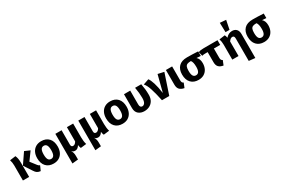

<svg xmlns="http://www.w3.org/2000/svg" viewBox="143 -2414 6200 4213"><g transform="rotate(-30 3242.5 -307.0)"><path d="M396 -286 508 -141Q520 -125 532 -116Q544 -107 561 -101L508 17Q459 12 425.5 -8.5Q392 -29 363 -77L229 -281L411 -547L544 -489ZM225 -345V0H67V-382Q67 -455 45 -525L191 -545Q207 -512 216 -467Q225 -422 225 -345Z M1102 -265Q1102 -180 1070.5 -116.5Q1039 -53 980.5 -18Q922 17 842 17Q721 17 651.5 -57.5Q582 -132 582 -266Q582 -351 613.5 -414.5Q645 -478 703.5 -513Q762 -548 842 -548Q964 -548 1033 -473.5Q1102 -399 1102 -265ZM746 -266Q746 -179 769.5 -139Q793 -99 842 -99Q890 -99 914 -139.5Q938 -180 938 -265Q938 -352 914.5 -392Q891 -432 842 -432Q794 -432 770 -391.5Q746 -351 746 -266Z M1525 17Q1516 -2 1511.5 -20Q1507 -38 1502 -69Q1481 -33 1453.5 -12.5Q1426 8 1394 8Q1364 8 1343 -1Q1322 -10 1305 -34Q1325 3 1334.5 34Q1344 65 1344 113V205L1195 220V-531H1353V-167Q1353 -106 1403 -106Q1426 -106 1448 -121.5Q1470 -137 1488 -170V-531H1646V-182Q1646 -78 1670 0Z M2106 17Q2097 -2 2092.5 -20Q2088 -38 2083 -69Q2062 -33 2034.5 -12.5Q2007 8 1975 8Q1945 8 1924 -1Q1903 -10 1886 -34Q1906 3 1915.5 34Q1925 65 1925 113V205L1776 220V-531H1934V-167Q1934 -106 1984 -106Q2007 -106 2029 -121.5Q2051 -137 2069 -170V-531H2227V-182Q2227 -78 2251 0Z M2848 -265Q2848 -180 2816.5 -116.5Q2785 -53 2726.5 -18Q2668 17 2588 17Q2467 17 2397.5 -57.5Q2328 -132 2328 -266Q2328 -351 2359.5 -414.5Q2391 -478 2449.5 -513Q2508 -548 2588 -548Q2710 -548 2779 -473.5Q2848 -399 2848 -265ZM2492 -266Q2492 -179 2515.5 -139Q2539 -99 2588 -99Q2636 -99 2660 -139.5Q2684 -180 2684 -265Q2684 -352 2660.5 -392Q2637 -432 2588 -432Q2540 -432 2516 -391.5Q2492 -351 2492 -266Z M3400 -248Q3400 -158 3363 -98.5Q3326 -39 3267 -11Q3208 17 3141 17Q3051 17 2992.5 -32.5Q2934 -82 2934 -180V-531H3092V-183Q3092 -99 3152 -99Q3190 -99 3216 -137.5Q3242 -176 3242 -261Q3242 -383 3215 -531H3371Q3385 -458 3392.5 -391Q3400 -324 3400 -248Z M3686 -127 3794 -547 3947 -513 3775 0H3590Q3548 -200 3507.5 -323Q3467 -446 3417 -498L3560 -548Q3597 -503 3630 -396.5Q3663 -290 3686 -127Z M4154 -179Q4154 -143 4163.5 -125.5Q4173 -108 4197 -97L4151 17Q4073 3 4034.5 -38.5Q3996 -80 3996 -159V-531H4154Z M4814 -416 4709 -423Q4773 -369 4773 -259Q4773 -177 4741.5 -114.5Q4710 -52 4651.5 -17.5Q4593 17 4513 17Q4392 17 4322.5 -57.5Q4253 -132 4253 -266Q4253 -394 4324 -467Q4395 -540 4536 -540Q4659 -540 4814 -531ZM4609 -259Q4609 -380 4569 -427H4568Q4509 -427 4477 -413.5Q4445 -400 4431 -365.5Q4417 -331 4417 -265Q4417 -178 4440.5 -138.5Q4464 -99 4513 -99Q4561 -99 4585 -138.5Q4609 -178 4609 -259Z M5144 -413V-179Q5144 -143 5153.5 -125.5Q5163 -108 5187 -97L5141 17Q5062 3 5024 -37.5Q4986 -78 4986 -158V-413H4938Q4901 -413 4884 -411Q4867 -409 4844 -402L4816 -508Q4845 -521 4875.5 -526Q4906 -531 4957 -531H5304V-413Z M5828 -385V222L5670 205V-361Q5670 -400 5657 -416Q5644 -432 5620 -432Q5595 -432 5573 -416Q5551 -400 5530 -368V0H5372V-382Q5372 -457 5350 -525L5496 -545Q5511 -515 5520 -469Q5587 -548 5680 -548Q5749 -548 5788.5 -505.5Q5828 -463 5828 -385ZM5692 -824 5646 -596H5545L5538 -836Z M6475 -416 6370 -423Q6434 -369 6434 -259Q6434 -177 6402.5 -114.5Q6371 -52 6312.5 -17.5Q6254 17 6174 17Q6053 17 5983.5 -57.5Q5914 -132 5914 -266Q5914 -394 5985 -467Q6056 -540 6197 -540Q6320 -540 6475 -531ZM6270 -259Q6270 -380 6230 -427H6229Q6170 -427 6138 -413.5Q6106 -400 6092 -365.5Q6078 -331 6078 -265Q6078 -178 6101.5 -138.5Q6125 -99 6174 -99Q6222 -99 6246 -138.5Q6270 -178 6270 -259Z"/></g></svg>

Font: FiraGOUPP
Style: Bold
Weight: 700
Designer: bBox Type
Foundry: bBox Type GmbH
Version: Version 1.001